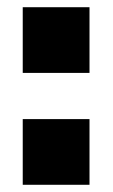

<svg xmlns="http://www.w3.org/2000/svg" viewBox="-20 -512 312 532"><path d="M43 -310V-492H228V-310ZM43 0V-182H228V0Z"/></svg>

Font: Nunito Sans 12pt ExtraLight Black
Style: Regular
Weight: 900
Version: Version 3.101;gftools[0.9.27]